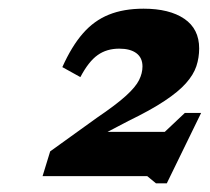

<svg xmlns="http://www.w3.org/2000/svg" viewBox="-20 -728 483 442"><path d="M299 -367.5 405.5 -468H443L364 -306H339L319 -322.5H78L95.5 -379.5L202.5 -456.5Q247.5 -487 270 -507.5Q292.5 -528 300.2 -543.8Q308 -559.5 308 -575Q308 -595 294 -605.5Q280 -616 254.5 -616Q225.5 -616 204.8 -601.2Q184 -586.5 165 -550.5L123.5 -573.5Q145 -621.5 170.8 -651Q196.5 -680.5 230.5 -694.2Q264.5 -708 310.5 -708Q370 -708 404.2 -684.8Q438.5 -661.5 438.5 -616.5Q438.5 -595 432 -575.5Q425.5 -556 408.2 -536.5Q391 -517 359 -495.8Q327 -474.5 275.5 -449.5L178 -398.5L188.5 -424.5H407Z"/></svg>

Font: Newsreader 9pt
Style: Bold Italic
Weight: 700
Italic angle: -17°
Designer: Hugues Gentile
Foundry: Production Type
Version: Version 1.003